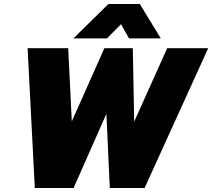

<svg xmlns="http://www.w3.org/2000/svg" viewBox="-20 -940 1061 960"><path d="M522 -920H679L784 -748H625L585 -819L515 -748H347ZM118 -699H321L339 -333L502 -699H644L651 -332L816 -699H1021L703 0H529L512 -371L348 0H154Z"/></svg>

Font: Readiness ExtraBold
Style: Italic
Weight: 800
Italic angle: -12°
Designer: Katatrad Team
Foundry: CadsonDemak
Version: Version 1.00;January 16, 2020;FontCreator 12.0.0.2550 64-bit